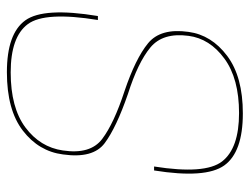

<svg xmlns="http://www.w3.org/2000/svg" viewBox="-104 -616 724 557"><g transform="rotate(90 258.5 -338.0)"><path d="M190 4.5Q299.5 4.5 359.5 -41.8Q419.5 -88 428.5 -158Q441 -245.5 395.8 -279.2Q350.5 -313 253.5 -346.5Q162 -375.5 118.2 -411.8Q74.5 -448 84.5 -522.5Q92.5 -584 150.5 -626.5Q208.5 -669 308.5 -669Q410.5 -669 448.8 -619.8Q487 -570.5 463.5 -422.5H475Q499 -572 460.5 -626Q422 -680 309.5 -680Q203 -680 142.5 -634.5Q82 -589 73 -522.5Q61.5 -441.5 106 -405Q150.5 -368.5 245.5 -336.5Q338.5 -306 383.8 -271.8Q429 -237.5 417 -158Q407.5 -92 350.2 -49.2Q293 -6.5 190.5 -6.5Q87.5 -6.5 50.5 -56.2Q13.5 -106 38.5 -259.5H27Q1 -102.5 39.5 -49Q78 4.5 190 4.5Z"/></g></svg>

Font: Anybody Thin
Style: Italic
Weight: 100
Italic angle: -10°
Designer: Tyler Finck
Foundry: Etcetera Type Company
Version: Version 1.114;gftools[0.9.25]